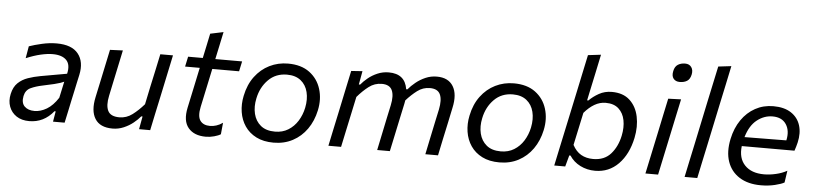

<svg xmlns="http://www.w3.org/2000/svg" viewBox="-45 -988 5271 1245"><g transform="rotate(5 2591.0 -365.5)"><path d="M167.5 10Q118 10 84.5 -12.2Q51 -34.5 37 -72Q23 -109.5 33 -155Q43 -201.5 70.2 -227.5Q97.5 -253.5 135.2 -266.5Q173 -279.5 214.5 -287L386 -317.5Q400 -377.5 371.5 -406.8Q343 -436 282 -436Q248 -436 204.5 -426Q161 -416 109.5 -394.5L123 -473Q157 -485 205.8 -496.2Q254.5 -507.5 302 -507.5Q400.5 -507.5 442.2 -455.2Q484 -403 465.5 -317Q460.5 -294.5 454.8 -268.2Q449 -242 442.5 -210.5L429.5 -150.5Q422.5 -117.5 414.8 -80.5Q407 -43.5 397.5 0H322L333.5 -68H325.5Q262.5 10 167.5 10ZM196 -58.5Q235.5 -58.5 275.5 -82.2Q315.5 -106 349 -158L372 -264.5Q363 -260 349 -255.2Q335 -250.5 308.5 -243.8Q282 -237 235 -227.5Q190.5 -218.5 157.8 -203.2Q125 -188 117 -149Q108 -104 131 -81.2Q154 -58.5 196 -58.5Z M710 11Q628 11 595.8 -40.8Q563.5 -92.5 583 -182.5Q587.5 -203.5 591.8 -224Q596 -244.5 602 -271.5Q615.5 -336.5 626.8 -388.8Q638 -441 649.5 -496L733 -499.5Q721.5 -444.5 710.2 -391.5Q699 -338.5 686.5 -279.5L669.5 -198.5Q656 -135.5 673.2 -100.5Q690.5 -65.5 748 -65.5Q794 -65.5 832.2 -94.2Q870.5 -123 906.5 -164.5L930.5 -279.5Q943.5 -338 954.5 -389.8Q965.5 -441.5 977 -496H1059.5Q1048 -441 1036.8 -388.5Q1025.5 -336 1012 -271L1001 -219Q987.5 -157.5 976.8 -106.2Q966 -55 954.5 0H882L897.5 -84H889Q871.5 -62.5 844.2 -40.5Q817 -18.5 782.5 -3.8Q748 11 710 11Z M1317 11Q1240.5 11 1202.8 -34.2Q1165 -79.5 1183.5 -166.5Q1199 -240 1213 -305Q1227 -370 1239.5 -430.5H1144L1158 -496H1253.5Q1262.5 -539 1270.8 -577.2Q1279 -615.5 1287.5 -657L1373 -675Q1362.5 -625.5 1354 -585.2Q1345.5 -545 1335 -496H1509.5L1495.5 -430.5H1321L1267.5 -179Q1254.5 -117 1274.2 -89Q1294 -61 1339 -61Q1358 -61 1379.5 -67.8Q1401 -74.5 1421 -89L1413.5 -13.5Q1399 -4 1371.5 3.5Q1344 11 1317 11Z M1758 11Q1692 11 1645.2 -12.8Q1598.5 -36.5 1571 -77Q1543.5 -117.5 1535.5 -168.8Q1527.5 -220 1539 -274.5Q1554 -348.5 1593 -400.8Q1632 -453 1687.5 -480.5Q1743 -508 1808 -508Q1893.5 -508 1947.8 -467.8Q2002 -427.5 2022.2 -362.2Q2042.5 -297 2026.5 -222.5Q2011.5 -152.5 1974.5 -100Q1937.5 -47.5 1882.2 -18.2Q1827 11 1758 11ZM1761 -61Q1810 -61 1847.2 -84Q1884.5 -107 1908.8 -145.8Q1933 -184.5 1943 -232Q1954.5 -288 1943 -334.5Q1931.5 -381 1897.2 -408.5Q1863 -436 1807.5 -436Q1734 -436 1685.8 -387.2Q1637.5 -338.5 1622.5 -265Q1611 -211 1622.2 -164.5Q1633.5 -118 1668 -89.5Q1702.5 -61 1761 -61Z M2114.5 0Q2126 -55.5 2137 -106.8Q2148 -158 2161 -219L2171.5 -269Q2181.5 -317 2193.8 -375.2Q2206 -433.5 2219.5 -496L2292.5 -501L2276.5 -413H2285Q2302.5 -434.5 2329.2 -456.5Q2356 -478.5 2390.2 -493.2Q2424.5 -508 2463.5 -508Q2569.5 -508 2585 -409H2593Q2612.5 -432.5 2640.5 -455.2Q2668.5 -478 2703 -493Q2737.5 -508 2776.5 -508Q2851.5 -508 2883 -456Q2914.5 -404 2894.5 -314.5Q2890 -293.5 2885.2 -270.5Q2880.5 -247.5 2874.5 -219Q2861 -157 2850.2 -106.2Q2839.5 -55.5 2828 0H2745.5Q2757 -55.5 2767.5 -106Q2778 -156.5 2790.5 -215.5L2808 -297Q2821 -360 2805.2 -395Q2789.5 -430 2738 -430Q2693 -430 2656.5 -402.5Q2620 -375 2585.5 -336.5Q2584 -326 2581.5 -314.5Q2573 -275 2561 -219Q2548 -158 2537.2 -106.5Q2526.5 -55 2514.5 0H2432Q2443.5 -55.5 2454.2 -106.2Q2465 -157 2477 -215.5L2494.5 -297Q2508 -360 2492 -395Q2476 -430 2425 -430Q2378 -430 2340.5 -401.2Q2303 -372.5 2267.5 -331L2243 -216Q2230.5 -157 2219.5 -106Q2208.5 -55 2197 0Z M3228 11Q3162 11 3115.2 -12.8Q3068.5 -36.5 3041 -77Q3013.5 -117.5 3005.5 -168.8Q2997.5 -220 3009 -274.5Q3024 -348.5 3063 -400.8Q3102 -453 3157.5 -480.5Q3213 -508 3278 -508Q3363.5 -508 3417.8 -467.8Q3472 -427.5 3492.2 -362.2Q3512.5 -297 3496.5 -222.5Q3481.5 -152.5 3444.5 -100Q3407.5 -47.5 3352.2 -18.2Q3297 11 3228 11ZM3231 -61Q3280 -61 3317.2 -84Q3354.5 -107 3378.8 -145.8Q3403 -184.5 3413 -232Q3424.5 -288 3413 -334.5Q3401.5 -381 3367.2 -408.5Q3333 -436 3277.5 -436Q3204 -436 3155.8 -387.2Q3107.5 -338.5 3092.5 -265Q3081 -211 3092.2 -164.5Q3103.5 -118 3138 -89.5Q3172.5 -61 3231 -61Z M3851 11Q3798.5 11 3754.2 -11.2Q3710 -33.5 3684 -73.5H3676L3656 0H3584.5Q3596 -55 3607 -106.2Q3618 -157.5 3631 -218.5L3689.5 -493.5Q3702.5 -556 3715.2 -615.2Q3728 -674.5 3740 -732L3824 -742Q3811.5 -681.5 3798.5 -620.5Q3785.5 -559.5 3771.5 -494L3760 -439.5H3768.5Q3795 -466.5 3832.2 -487.2Q3869.5 -508 3915.5 -508Q3989 -508 4032.2 -468.2Q4075.5 -428.5 4089.2 -363.5Q4103 -298.5 4087.5 -223.5Q4065 -116 4003 -52.5Q3941 11 3851 11ZM3832 -64Q3905 -64 3946.8 -111.5Q3988.5 -159 4003.5 -230.5Q4015 -285.5 4006 -331.8Q3997 -378 3966.2 -406Q3935.5 -434 3882 -434Q3844 -434 3809.2 -413.8Q3774.5 -393.5 3743 -356.5L3697.5 -144Q3719.5 -102.5 3753 -83.2Q3786.5 -64 3832 -64Z M4178 0Q4189.5 -55 4200.5 -106Q4211.5 -157 4224.5 -219L4235 -268.5Q4249 -336 4260.2 -388.8Q4271.5 -441.5 4283 -496L4366.5 -499Q4354.5 -442.5 4343.2 -390Q4332 -337.5 4317.5 -268.5L4307 -219Q4294 -157 4283 -106Q4272 -55 4260.5 0ZM4347.5 -610.5Q4320.5 -610.5 4306.8 -628.2Q4293 -646 4300 -677.5Q4306 -707.5 4325.8 -720Q4345.5 -732.5 4373 -732.5Q4400 -732.5 4413.5 -713.5Q4427 -694.5 4421 -665.5Q4414.5 -634.5 4395.2 -622.5Q4376 -610.5 4347.5 -610.5Z M4433 0Q4444.5 -55 4455.5 -106.5Q4466.5 -158 4479.5 -219L4537 -493Q4550.5 -555.5 4563 -615Q4575.5 -674.5 4588 -732L4672.5 -742Q4660 -681.5 4647 -620.5Q4634 -559.5 4620 -494L4562 -219Q4548.5 -156.5 4537.8 -105.8Q4527 -55 4515.5 0Z M4930 11Q4846.5 11 4790.5 -24.2Q4734.5 -59.5 4712.5 -123Q4690.5 -186.5 4708.5 -271.5Q4723.5 -343 4760 -396Q4796.5 -449 4849.5 -478Q4902.5 -507 4967 -507Q5038 -507 5082.5 -477.8Q5127 -448.5 5142.8 -398.5Q5158.5 -348.5 5144 -286Q5141 -272.5 5136.5 -258Q5132 -243.5 5128 -231.5H4785Q4775.5 -152 4818.8 -106.8Q4862 -61.5 4944.5 -61.5Q4981 -61.5 5021.2 -70.8Q5061.5 -80 5093.5 -98L5082 -20.5Q5063.5 -9.5 5021.2 0.8Q4979 11 4930 11ZM4967.5 -440.5Q4913 -440.5 4866.5 -404Q4820 -367.5 4797.5 -291L5069.5 -293.5L5070 -295Q5083.5 -357.5 5056 -399Q5028.5 -440.5 4967.5 -440.5Z"/></g></svg>

Font: Commissioner
Style: Italic
Weight: 400
Italic angle: -12°
Designer: Kostas Bartsokas
Foundry: Kostas Bartsokas
Version: Version 1.000; ttfautohint (v1.8.3)